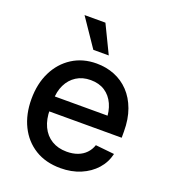

<svg xmlns="http://www.w3.org/2000/svg" viewBox="-138 -843 839 954"><g transform="rotate(20 281.5 -366.0)"><path d="M291.5 11.7Q212.9 11.7 156.5 -23.2Q100.1 -58.1 69.6 -119.9Q39.1 -181.6 39.1 -262.2Q39.1 -343.3 69.8 -405.5Q100.6 -467.8 156 -503.2Q211.4 -538.6 284.2 -538.6Q335.4 -538.6 379.4 -521Q423.3 -503.4 456.3 -468.8Q489.3 -434.1 507.8 -383.5Q526.4 -333 526.4 -267.1V-234.4H91.3V-313.5H471.7L424.3 -288.6Q424.3 -337.4 407.7 -374Q391.1 -410.6 360.1 -430.9Q329.1 -451.2 284.7 -451.2Q241.2 -451.2 209.5 -430.9Q177.7 -410.6 160.4 -375Q143.1 -339.4 143.1 -293.5V-244.6Q143.1 -192.9 161.1 -154.8Q179.2 -116.7 212.9 -96.2Q246.6 -75.7 292.5 -75.7Q324.7 -75.7 350.1 -85.2Q375.5 -94.7 392.8 -112.8Q410.2 -130.9 418.5 -155.8L518.1 -145.5Q507.3 -98.6 475.8 -63.5Q444.3 -28.3 397 -8.3Q349.6 11.7 291.5 11.7ZM244.6 -596.7 144.5 -744.1H254.9L326.2 -596.7Z"/></g></svg>

Font: Inter 24pt Medium
Style: Regular
Weight: 500
Designer: Rasmus Andersson
Foundry: rsms
Version: Version 4.001;git-66647c0bb